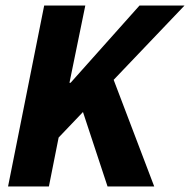

<svg xmlns="http://www.w3.org/2000/svg" viewBox="-20 -671 684 691"><path d="M644 -651 191 -176 156 0H9L139 -651H287L230 -373H234L482 -651ZM268 -300 376 -418 535 0H367Z"/></svg>

Font: Source Code Pro ExtraLight ExtraBold
Style: Italic
Weight: 800
Italic angle: -11°
Monospace: yes
Version: Version 1.016;hotconv 1.0.116;makeotfexe 2.5.65601